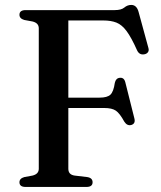

<svg xmlns="http://www.w3.org/2000/svg" viewBox="-20 -740 637 760"><path d="M434 -700Q460 -700 472.2 -710.2Q484.5 -720.5 499.5 -720.5Q521 -720.5 528.5 -693L567.5 -550Q570.5 -540 565.5 -533.2Q560.5 -526.5 551 -525Q531.5 -521.5 522.5 -541Q500 -591.5 481.2 -616.8Q462.5 -642 441 -650.5Q419.5 -659 388.5 -659H250.5V-353.5H374Q404.5 -353.5 417 -365.2Q429.5 -377 434.5 -412Q438.5 -430.5 454 -432Q471 -434 476 -414.5L512 -271Q517 -251 500.5 -245.5Q483.5 -240.5 472 -258.5Q454 -291.5 438.5 -302Q423 -312.5 393 -312.5H250.5V-72Q250.5 -48.5 275.5 -45L326 -39Q346.5 -35.5 346.5 -18.5Q346.5 0 322 0H81.5Q57 0 57 -18.5Q57 -33.5 76 -39L108.5 -45Q133.5 -51 133.5 -72V-628Q133.5 -649 108.5 -655L76 -661Q57 -666.5 57 -681.5Q57 -700 81.5 -700Z"/></svg>

Font: Fraunces 9pt
Style: Regular
Weight: 400
Version: Version 1.000;[b76b70a41]